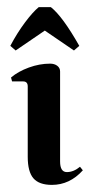

<svg xmlns="http://www.w3.org/2000/svg" viewBox="-20 -511 253 540"><path d="M168 -27Q187 -27 205 -42L213 -32Q176 9 126 9Q90 9 74 -9.5Q58 -28 58 -70V-268Q58 -282 45 -282H14L11 -293Q31 -310 61 -321Q91 -332 121 -332Q133 -332 141 -326Q149 -320 149 -310V-57Q149 -27 168 -27ZM188 -369 106 -425 24 -369 9 -382Q28 -418 50 -447.5Q72 -477 89 -491H123Q156 -465 203 -382Z"/></svg>

Font: Katibeh
Style: Regular
Weight: 400
Designer: Arabic design by Kourosh Beigpour, Latin design by Eduardo Tunni, engineering by Lasse Fister
Version: Version 1.000